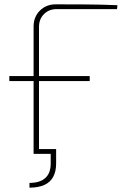

<svg xmlns="http://www.w3.org/2000/svg" viewBox="-20 -710 577 886"><path d="M116 156V134Q164 134 189 111.5Q214 89 214 44V0H135V-22H239V45Q239 81 225.5 106Q212 131 184.5 143.5Q157 156 116 156ZM23 -336V-359H394V-336ZM237 -690Q309 -690 379.5 -689.5Q450 -689 522 -686L520 -668H242Q206 -668 183 -645Q160 -622 160 -586V0H135V-588Q135 -632 164 -661Q193 -690 237 -690Z"/></svg>

Font: Exo 2 Thin
Style: Regular
Weight: 250
Designer: Natanael Gama
Foundry: Natanael Gama
Version: Version 2.010